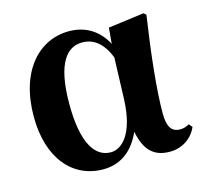

<svg xmlns="http://www.w3.org/2000/svg" viewBox="-88 -663 839 781"><g transform="rotate(-15 331.0 -273.0)"><path d="M256 16C317 16 378 -13 416 -99C432 -18 469 17 536 17C591 17 633 -16 650 -57L638 -71C627 -65 616 -60 599 -60C564 -60 547 -85 547 -140C547 -242 564 -393 587 -546L577 -555L426 -535L420 -468C389 -528 335 -563 265 -563C137 -563 37 -455 37 -264C37 -88 127 16 256 16ZM416 -412 410 -235C404 -95 351 -43 303 -43C237 -43 190 -110 190 -276C190 -449 241 -505 305 -505C350 -505 390 -479 416 -412Z"/></g></svg>

Font: Noto Serif CJK SC Black
Style: Regular
Weight: 900
Designer: Ryoko NISHIZUKA 西塚涼子 (kana & ideographs); Frank Grießhammer (Latin, Greek & Cyrillic); Wenlong ZHANG 张文龙 (bopomofo); San
Foundry: Adobe
Version: Version 2.001;hotconv 1.1.0;makeotfexe 2.6.0